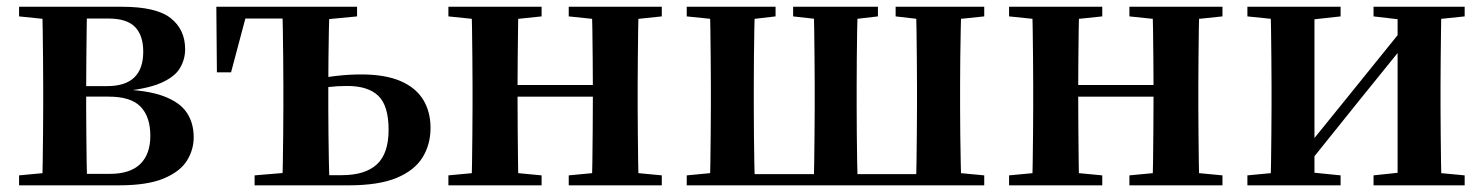

<svg xmlns="http://www.w3.org/2000/svg" viewBox="-20 -556 4452 576"><path d="M37.2 0V-29.9L147 -40.2L173.9 -34.4H309.4Q370.3 -34.4 400.6 -63.8Q431 -93.3 431 -148.7Q431 -205.2 402 -235.7Q373 -266.1 306.1 -266.1H173.9V-297.7H301.9Q409.7 -297.7 409.7 -401Q409.7 -449.9 385.1 -475.1Q360.5 -500.4 304.9 -500.4H173.9L147 -495.5L37.2 -506.8V-535.7H346.1Q449 -535.7 492.2 -501.5Q535.4 -467.3 535.4 -408.4Q535.4 -377.9 519.7 -351.4Q504 -324.9 461.3 -306.5Q418.6 -288.2 336.8 -281L338.3 -288Q421.9 -285.7 470.7 -267.5Q519.6 -249.2 540.3 -218.1Q561.1 -186.9 561.1 -144.2Q561.1 -106.6 540.7 -73.9Q520.2 -41.2 471.3 -20.6Q422.3 0 336.3 0ZM105.9 0Q107.6 -25.5 108.1 -67.4Q108.6 -109.4 109.1 -154.7Q109.6 -200 109.6 -234.8V-301.2Q109.6 -335.7 109.1 -381Q108.6 -426.4 108.1 -468.7Q107.6 -511 105.9 -535.7H241.5Q240.5 -511 240 -468.2Q239.5 -425.4 239 -376.5Q238.5 -327.7 238.5 -284.5V-234.8Q238.5 -200 239 -154.7Q239.5 -109.4 240 -67.4Q240.5 -25.5 241.5 0Z M897.6 0V-30.5H1005.5Q1075.3 -30.5 1110.6 -62.9Q1145.8 -95.4 1145.8 -166.5Q1145.8 -238.7 1115.1 -268.4Q1084.3 -298.1 1021.9 -298.1Q991.5 -298.1 965.2 -294.9Q938.8 -291.8 912.8 -285.8V-316.8Q950.6 -324 988.9 -328.3Q1027.3 -332.7 1063.2 -332.7Q1135.4 -332.7 1181.3 -312.9Q1227.2 -293.2 1249.4 -257.1Q1271.6 -221 1271.6 -172.1Q1271.6 -122.3 1247.4 -83.4Q1223.2 -44.5 1169.6 -22.2Q1115.9 0 1025.4 0ZM826.9 0Q827.9 -25.5 828.5 -67.4Q829.1 -109.4 829.6 -154.7Q830.1 -200 830.1 -234.8V-301.2Q830.1 -335.7 829.6 -381Q829.1 -426.4 828.5 -468.7Q827.9 -511 826.9 -535.7H968.6Q967.6 -511 966.7 -468.7Q965.9 -426.4 965.4 -381Q964.9 -335.7 964.9 -301.2V-234.8Q964.9 -200 965.4 -154.7Q965.9 -109.4 966.7 -67.4Q967.6 -25.5 968.6 0ZM630.7 -339.1 629 -535.7H899.1V-500.4H660.5L725.1 -534.2L673.2 -339.1ZM743.8 0V-29.9L866.5 -40.2H897.6V0ZM899.1 -495.5V-535.7H1051.2V-506.8L933.5 -495.5Z M1393.9 0Q1395.6 -25.5 1396.1 -67.5Q1396.6 -109.6 1397.1 -154.8Q1397.6 -200 1397.6 -234.8V-301.2Q1397.6 -335.7 1397.1 -381.1Q1396.6 -426.5 1396.1 -468.7Q1395.6 -511 1393.9 -535.7H1535.6Q1534.6 -510.7 1534.1 -467.8Q1533.6 -425 1533.1 -378Q1532.6 -331 1532.6 -291.8V-270.6Q1532.6 -217.9 1533.1 -165Q1533.6 -112.1 1534.1 -68.6Q1534.6 -25.1 1535.6 0ZM1754.6 0Q1756.6 -25.1 1757.1 -68.6Q1757.6 -112.1 1758.1 -165Q1758.6 -217.9 1758.6 -270.6V-291.8Q1758.6 -330.7 1758.1 -378Q1757.6 -425.4 1757.1 -468.1Q1756.6 -510.7 1754.6 -535.7H1896Q1895 -510.7 1894.5 -468.5Q1894 -426.3 1893.5 -381Q1893 -335.6 1893 -301.2V-234.8Q1893 -200 1893.5 -154.8Q1894 -109.6 1894.5 -67.5Q1895 -25.5 1896 0ZM1325.2 0V-29.9L1435 -40.2H1496.6L1604.8 -29.9V0ZM1325.2 -506.8V-535.7H1604.8V-506.8L1496.6 -495.5H1435ZM1686.2 0V-29.9L1794.9 -40.2H1857.5L1965.4 -29.9V0ZM1686.2 -506.8V-535.7H1965.4V-506.8L1857.5 -495.5H1794.9ZM1464.9 -265.9V-301H1825.1V-265.9Z M2108.9 0Q2110.6 -25.5 2111.1 -67.5Q2111.6 -109.6 2112.1 -154.8Q2112.6 -200 2112.6 -234.8V-301.2Q2112.6 -335.7 2112.1 -381.1Q2111.6 -426.5 2111.1 -468.7Q2110.6 -511 2108.9 -535.7H2244.7Q2243.7 -511 2243 -468.7Q2242.2 -426.5 2241.8 -381.1Q2241.4 -335.7 2241.4 -301.2V-234.8Q2241.4 -200 2241.8 -154.8Q2242.2 -109.6 2243 -67.5Q2243.7 -25.5 2244.7 0ZM2420.4 0Q2422.1 -25.5 2422.6 -67.5Q2423.1 -109.6 2423.6 -154.8Q2424.1 -200 2424.1 -234.8V-301.2Q2424.1 -335.7 2423.6 -381.1Q2423.1 -426.5 2422.6 -468.7Q2422.1 -511 2420.4 -535.7H2553.3Q2552.3 -511 2551.5 -468.7Q2550.8 -426.5 2550.4 -381.1Q2550 -335.7 2550 -301.2V-234.8Q2550 -200 2550.4 -154.8Q2550.8 -109.6 2551.5 -67.5Q2552.3 -25.5 2553.3 0ZM2728 0Q2729 -25.5 2729.5 -67.5Q2730 -109.6 2730.5 -154.8Q2731 -200 2731 -234.8V-301.2Q2731 -335.6 2730.5 -381Q2730 -426.3 2729.5 -468.5Q2729 -510.7 2728 -535.7H2864Q2863 -511 2862.2 -468.7Q2861.3 -426.4 2860.8 -381Q2860.3 -335.7 2860.3 -301.2V-234.8Q2860.3 -200 2860.8 -154.7Q2861.3 -109.4 2862.2 -67.4Q2863 -25.5 2864 0ZM2040.2 -506.8V-535.7H2306.7V-506.8L2209.8 -495.5H2150.2ZM2359.4 -506.8V-535.7H2613.8V-506.8L2516.7 -495.5H2460.7ZM2666.9 -506.8V-535.7H2932.7V-506.8L2824.3 -495.5H2765.1ZM2040.2 0V-29.9L2149 -40.2H2179.1V0ZM2793.5 0V-40.2H2824.3L2932.7 -29.9V0ZM2179.1 0V-33.6H2793.5V0Z M3075.9 0Q3077.6 -25.5 3078.1 -67.5Q3078.6 -109.6 3079.1 -154.8Q3079.6 -200 3079.6 -234.8V-301.2Q3079.6 -335.7 3079.1 -381.1Q3078.6 -426.5 3078.1 -468.7Q3077.6 -511 3075.9 -535.7H3217.6Q3216.6 -510.7 3216.1 -467.8Q3215.6 -425 3215.1 -378Q3214.6 -331 3214.6 -291.8V-270.6Q3214.6 -217.9 3215.1 -165Q3215.6 -112.1 3216.1 -68.6Q3216.6 -25.1 3217.6 0ZM3436.6 0Q3438.6 -25.1 3439.1 -68.6Q3439.6 -112.1 3440.1 -165Q3440.6 -217.9 3440.6 -270.6V-291.8Q3440.6 -330.7 3440.1 -378Q3439.6 -425.4 3439.1 -468.1Q3438.6 -510.7 3436.6 -535.7H3578Q3577 -510.7 3576.5 -468.5Q3576 -426.3 3575.5 -381Q3575 -335.6 3575 -301.2V-234.8Q3575 -200 3575.5 -154.8Q3576 -109.6 3576.5 -67.5Q3577 -25.5 3578 0ZM3007.2 0V-29.9L3117 -40.2H3178.6L3286.8 -29.9V0ZM3007.2 -506.8V-535.7H3286.8V-506.8L3178.6 -495.5H3117ZM3368.2 0V-29.9L3476.9 -40.2H3539.5L3647.4 -29.9V0ZM3368.2 -506.8V-535.7H3647.4V-506.8L3539.5 -495.5H3476.9ZM3146.9 -265.9V-301H3507.1V-265.9Z M3722.2 0V-29.9L3831 -40.2H3899.4L4001.8 -29.9V0ZM4100.6 0V-29.9L4197.5 -40.2H4265.3L4374 -29.9V0ZM3790.9 0Q3792.6 -25.5 3793.1 -67.4Q3793.6 -109.4 3794.1 -154.7Q3794.6 -200 3794.6 -234.8V-301.2Q3794.6 -335.7 3794.1 -381Q3793.6 -426.4 3793.1 -468.7Q3792.6 -511 3790.9 -535.7H3923.4V0ZM3894.7 -51.6 3846.4 -77.8H3871.4L4030.6 -274.4L4201 -485.4L4248.7 -460.9H4224.5L4060.2 -257.7ZM4172.8 0V-535.7H4304.6Q4303.6 -511 4303.1 -468.7Q4302.6 -426.4 4302.1 -381Q4301.6 -335.7 4301.6 -301.2V-234.8Q4301.6 -200 4302.1 -154.7Q4302.6 -109.4 4303.1 -67.4Q4303.6 -25.5 4304.6 0ZM3722.2 -506.8V-535.7H4001.8V-506.8L3899.7 -495.5H3832ZM4100.6 -506.8V-535.7H4374V-506.8L4265.5 -495.5H4197.8Z"/></svg>

Font: Noto Serif SC
Style: Regular
Weight: 200
Designer: Ryoko NISHIZUKA 西塚涼子 (kana & ideographs); Frank Grießhammer (Latin, Greek & Cyrillic); Wenlong ZHANG 张文龙 (bopomofo); San
Foundry: Adobe
Version: Version 2.001;hotconv 1.1.0;makeotfexe 2.6.0